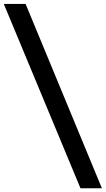

<svg xmlns="http://www.w3.org/2000/svg" viewBox="-55 -832 550 998"><path d="M363.3 146.5 -35.2 -811.5H78.1L474.6 146.5Z"/></svg>

Font: Reddit Sans Fudge
Style: Bold
Weight: 700
Designer: Stephen Hutchings
Foundry: Reddit
Version: Version 1.013